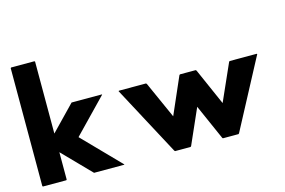

<svg xmlns="http://www.w3.org/2000/svg" viewBox="-107 -1111 2024 1362"><g transform="rotate(-15 905.5 -430.0)"><path d="M628 -516H406L231 -335V-863L227 -867H56L52 -863V3L56 7H227L231 3V-198L431 7H652L654 5L390 -266L630 -514Z M1145 2 1259 -256 1373 2 1377 7H1492L1497 2L1767 -507L1764 -510H1565L1560 -505L1440 -235L1321 -505L1316 -510H1200L1195 -505L1077 -235L956 -505L951 -510H752L749 -507L1021 2L1026 7H1140Z"/></g></svg>

Font: Hussar Woodtype
Style: Bd
Weight: 900
Foundry: Cannot Into Space Fonts
Version: Version 1.07